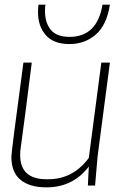

<svg xmlns="http://www.w3.org/2000/svg" viewBox="-20 -800 543 828"><path d="M180 8Q108 8 68.5 -24.5Q29 -57 29 -124Q29 -145 81 -530H117Q90 -313 69 -160Q67 -151 67 -131Q67 -27 181 -27H188Q295 -27 363 -119L417 -530H454L401 -127L390 0H359L363 -82Q295 8 180 8ZM280 -610Q211 -610 177.5 -648.5Q144 -687 144 -747Q144 -763 146 -780H176Q174 -772 174 -752Q174 -702 199 -671.5Q224 -641 280 -641Q399 -641 422 -780H454Q440 -691 392.5 -650.5Q345 -610 280 -610Z"/></svg>

Font: Tanohe Sans ExtraLight
Style: Italic
Weight: 200
Designer: Village Type and Design LLC & Cristiano Sobral
Foundry: Cooper Hewitt Smithsonian Design Museum
Version: Version 1.00;September 29, 2021;FontCreator 13.0.0.2655 64-b